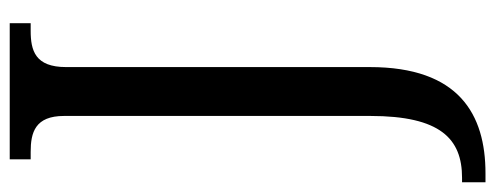

<svg xmlns="http://www.w3.org/2000/svg" viewBox="-334 -430 994 385"><g transform="rotate(-90 162.5 -237.0)"><path d="M-10 240H8C126 240 221 187 221 8V-601C221 -663 254 -672 294 -672H309V-714H36V-672H51C90 -672 123 -663 123 -605V9C123 150 77 193 -1 193H-10Z"/></g></svg>

Font: Noto Serif Georgian SemiCondensed
Style: Regular
Weight: 400
Width: 4
Designer: Monotype Design Team, Akaki Razmadze
Foundry: Google LLC
Version: Version 2.003